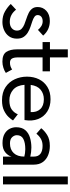

<svg xmlns="http://www.w3.org/2000/svg" viewBox="602 -1302 710 1955"><g transform="rotate(90 957.5 -325.0)"><path d="M204 6Q142 6 96.5 -20.5Q51 -47 21 -79L79 -133Q103 -102 134 -85.5Q165 -69 204 -69Q244 -69 268 -89.5Q292 -110 292 -142Q292 -171 274.5 -188.5Q257 -206 230 -217Q203 -228 172 -238Q141 -248 114 -261Q87 -274 69.5 -296Q52 -318 52 -353Q52 -406 90.5 -441.5Q129 -477 194 -477Q284 -477 343 -409L285 -356Q267 -378 245 -391Q223 -404 197 -404Q168 -404 151 -390Q134 -376 134 -353Q134 -333 151.5 -320.5Q169 -308 196 -299Q223 -290 254 -279.5Q285 -269 312 -252.5Q339 -236 356.5 -210Q374 -184 374 -142Q374 -94 350 -61Q326 -28 287 -11Q248 6 204 6Z M608 6Q535 6 509 -34Q483 -74 483 -141V-403H409V-478H483V-660H565V-478H707V-403H565V-151Q565 -111 577 -91Q589 -71 619 -71Q640 -71 657 -77Q674 -83 688 -93L723 -29Q702 -14 670.5 -4Q639 6 608 6Z M1207 -102Q1196 -83 1172 -57Q1148 -31 1106.5 -10.5Q1065 10 1002 10Q921 10 867.5 -26Q814 -62 787.5 -120Q761 -178 761 -244Q761 -312 787.5 -366Q814 -420 865.5 -452Q917 -484 991 -484Q1064 -484 1116.5 -450.5Q1169 -417 1192.5 -357.5Q1216 -298 1203 -219H844Q850 -142 894 -103.5Q938 -65 1002 -65Q1064 -65 1097 -90Q1130 -115 1144 -151ZM991 -416Q935 -416 894.5 -383.5Q854 -351 845 -282H1122Q1125 -343 1091.5 -379.5Q1058 -416 991 -416Z M1438 5Q1380 5 1344 -15.5Q1308 -36 1292 -68Q1276 -100 1276 -133Q1276 -193 1305.5 -227Q1335 -261 1382.5 -275Q1430 -289 1483 -289Q1506 -289 1530 -286Q1554 -283 1575 -278V-314Q1575 -359 1546.5 -381Q1518 -403 1466 -403Q1425 -403 1395.5 -386.5Q1366 -370 1342 -340L1286 -389Q1311 -422 1354.5 -449.5Q1398 -477 1466 -477Q1517 -477 1560.5 -459.5Q1604 -442 1630.5 -405.5Q1657 -369 1657 -312V0H1575V-87Q1565 -50 1530.5 -22.5Q1496 5 1438 5ZM1440 -71Q1503 -71 1539 -109Q1575 -147 1575 -217Q1561 -221 1540.5 -224Q1520 -227 1499 -227Q1433 -227 1395 -207Q1357 -187 1357 -141Q1357 -115 1377.5 -93Q1398 -71 1440 -71Z M1777 0V-660H1858V0Z"/></g></svg>

Font: Lil Grotesk Medium
Style: Regular
Weight: 500
Designer: Bastien Sozeau
Foundry: NBR — Bastien Sozeau
Version: Version 3.003; ttfautohint (v1.8.4.7-5d5b);gftools[0.9.33]